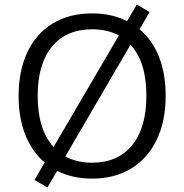

<svg xmlns="http://www.w3.org/2000/svg" viewBox="-20 -779 812 846"><path d="M710 -357Q710 -245 670.5 -163Q631 -81 558 -36.5Q485 8 386 8Q300 8 232 -26L189 47L132 14L177 -63Q121 -110 91.5 -185Q62 -260 62 -356Q62 -468 101 -550Q140 -632 213 -676Q286 -720 386 -720Q472 -720 540 -686L583 -759L639 -726L595 -650Q651 -603 680.5 -528.5Q710 -454 710 -357ZM216 -131 504 -623Q453 -650 386 -650Q272 -650 209 -573.5Q146 -497 146 -357Q146 -209 216 -131ZM625 -357Q625 -507 555 -582L268 -90Q318 -62 386 -62Q499 -62 562 -139Q625 -216 625 -357Z"/></svg>

Font: Muli-Regular
Style: Regular
Weight: 400
Version: Version 2.000